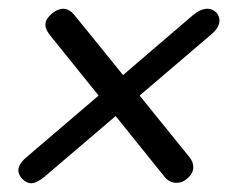

<svg xmlns="http://www.w3.org/2000/svg" viewBox="-20 -460 548 440"><path d="M483 -413Q483 -397 464 -381L300 -241L414 -100Q423 -89 423 -77Q423 -62 408 -50Q398 -41 385 -41Q368 -41 357 -55L245 -194L82 -55Q64 -40 51 -40Q41 -40 30 -51Q22 -61 22 -69Q22 -84 41 -100L206 -241L94 -380Q84 -393 84 -403Q84 -416 99 -429Q113 -440 124 -440Q139 -440 151 -425L262 -288L423 -426Q440 -440 456 -440Q467 -440 476 -431Q483 -423 483 -413Z"/></svg>

Font: Kodchasan
Style: Italic
Weight: 400
Italic angle: -10°
Version: Version 1.000; ttfautohint (v1.6)